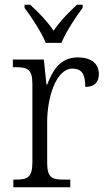

<svg xmlns="http://www.w3.org/2000/svg" viewBox="-20 -786 449 806"><path d="M172 -606H238C256 -651 298 -715 327 -753V-766H303C264 -730 233 -698 205 -657C177 -698 146 -730 107 -766H83V-753C112 -715 154 -651 172 -606ZM36 0H275V-32H250C200 -32 178 -38 178 -103V-275C178 -373 214 -498 284 -498C324 -498 338 -474 338 -421C379 -421 395 -444 395 -475C395 -517 365 -545 307 -545C231 -545 201 -489 178 -431H175L164 -536H34V-504H41C95 -504 116 -497 116 -433V-106C116 -39 94 -32 44 -32H36Z"/></svg>

Font: Noto Serif Devanagari SemiCondensed Light
Style: Regular
Weight: 300
Width: 4
Designer: Universal Thirst, Indian Type Foundry and the Monotype Design Team
Foundry: Monotype Imaging Inc.
Version: Version 2.004